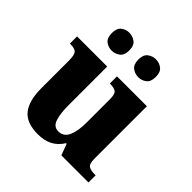

<svg xmlns="http://www.w3.org/2000/svg" viewBox="-201 -915 1081 1081"><g transform="rotate(45 340.0 -374.5)"><path d="M260 10Q170 10 130.5 -39Q91 -88 91 -188V-407Q91 -450 79.5 -464.5Q68 -479 31 -479H27V-536H267V-226Q267 -162 280 -122.5Q293 -83 330 -83Q372 -83 390 -123Q408 -163 408 -231V-418Q408 -460 392 -469.5Q376 -479 349 -479H345V-536H583V-119Q583 -76 599.5 -66.5Q616 -57 644 -57H654V0H438L413 -67H408Q385 -29 348.5 -9.5Q312 10 260 10ZM433 -617Q406 -617 384.5 -633Q363 -649 363 -688Q363 -727 384.5 -743Q406 -759 433 -759Q459 -759 480.5 -743Q502 -727 502 -688Q502 -649 480.5 -633Q459 -617 433 -617ZM221 -617Q194 -617 173 -633Q152 -649 152 -688Q152 -727 173 -743Q194 -759 221 -759Q247 -759 269 -743Q291 -727 291 -688Q291 -649 269 -633Q247 -617 221 -617Z"/></g></svg>

Font: Noto Serif Sinhala ExtraBold
Style: Regular
Weight: 800
Designer: Jelle Bosma - Monotype Design Team
Foundry: Monotype Imaging Inc.
Version: Version 2.007; ttfautohint (v1.8.4.7-5d5b)